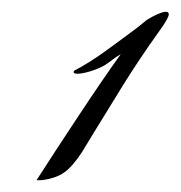

<svg xmlns="http://www.w3.org/2000/svg" viewBox="-20 -590 307 326"><path d="M42 -284Q56 -306 75 -335Q94 -364 114.5 -395Q135 -426 153.5 -453Q172 -480 185 -498Q178 -494 171.5 -489Q165 -484 159 -480Q151 -475 138 -470.5Q125 -466 115 -465Q105 -464 105 -468L106 -470Q131 -483 158 -502.5Q185 -522 213 -543L229 -556Q250 -569 261 -570Q269 -570 265.5 -561.5Q262 -553 251 -538Q216 -489 189 -445.5Q162 -402 137 -361L120 -333Q104 -308 89.5 -297.5Q75 -287 50 -284Z"/></svg>

Font: Luxurious Script
Style: Regular
Weight: 400
Designer: Robert E. Leuschke
Foundry: Robert E. Leuschke
Version: Version 1.010; ttfautohint (v1.8.3)